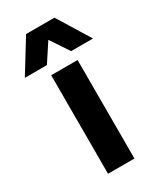

<svg xmlns="http://www.w3.org/2000/svg" viewBox="-245 -778 710 844"><g transform="rotate(-30 110.0 -356.0)"><path d="M43 0V-500H177V0ZM-63 -548 38 -712H182L283 -548H172L110 -641L49 -548Z"/></g></svg>

Font: TASA Orbiter Display
Style: Bold
Weight: 700
Designer: Weizhong Zhang
Version: Version 1.000;Glyphs 3.1.2 (3151)